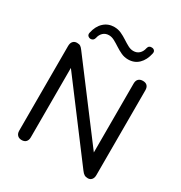

<svg xmlns="http://www.w3.org/2000/svg" viewBox="-211 -1076 1163 1233"><g transform="rotate(30 370.5 -459.5)"><path d="M128 7Q108 7 96.5 -5Q85 -17 85 -38V-665Q85 -688 96 -700Q107 -712 125 -712Q142 -712 151 -706Q160 -700 171 -685L595 -123H570V-667Q570 -689 581.5 -700.5Q593 -712 614 -712Q635 -712 646 -700.5Q657 -689 657 -667V-38Q657 -17 646.5 -5Q636 7 619 7Q603 7 592.5 0.5Q582 -6 571 -21L148 -583H171V-38Q171 -17 160 -5Q149 7 128 7ZM186 -777Q174 -778 166.5 -786Q159 -794 162 -808Q173 -861 205 -890.5Q237 -920 282 -920Q310 -920 334 -909Q358 -898 380 -883.5Q402 -869 422.5 -858Q443 -847 463 -847Q489 -847 506 -863Q523 -879 528 -905Q531 -917 538.5 -922Q546 -927 556 -926Q568 -926 575.5 -918Q583 -910 580 -896Q569 -843 538 -813Q507 -783 461 -783Q433 -783 408.5 -794.5Q384 -806 362 -820.5Q340 -835 319.5 -846Q299 -857 279 -857Q253 -857 236 -841Q219 -825 214 -799Q211 -788 204 -782.5Q197 -777 186 -777Z"/></g></svg>

Font: Nunito Medium
Style: Regular
Weight: 500
Designer: Vernon Adams
Foundry: Vernon Adams
Version: Version 3.601